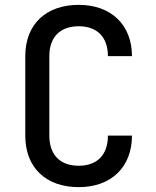

<svg xmlns="http://www.w3.org/2000/svg" viewBox="-20 -760 640 790"><path d="M304 10C437 10 523 -72 523 -202H424C424 -122 379 -78 304 -78C228 -78 183 -122 183 -202V-529C183 -608 228 -652 304 -652C379 -652 424 -608 424 -529H523C523 -658 437 -740 304 -740C169 -740 84 -660 84 -529V-202C84 -70 169 10 304 10Z"/></svg>

Font: Tekne LDO Medium
Style: Regular
Weight: 500
Monospace: yes
Designer: Alessio Laiso, Mario Rullo, Paolo Rosset
Foundry: Alessio Laiso
Version: Version 1.000;hotconv 1.0.109;makeotfexe 2.5.65596